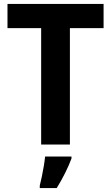

<svg xmlns="http://www.w3.org/2000/svg" viewBox="-20 -734 564 975"><path d="M335 0H189V-591H18V-714H506V-591H335ZM343 71Q330 106 310.5 145Q291 184 268 221H182V208Q187 189 192.5 162.5Q198 136 202.5 109Q207 82 209 61H343Z"/></svg>

Font: Noto Sans SemiCondensed
Style: Bold
Weight: 700
Width: 4
Designer: Monotype Design Team
Foundry: Monotype Imaging Inc.
Version: Version 2.013; ttfautohint (v1.8.4.7-5d5b)